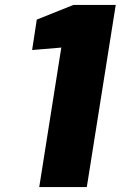

<svg xmlns="http://www.w3.org/2000/svg" viewBox="-20 -763 492 783"><path d="M140 0 230 -569 111 -559 130 -683 280 -743H452L334 0Z"/></svg>

Font: Exo Thin Black
Style: Italic
Weight: 900
Italic angle: -9°
Version: Version 2.000